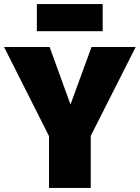

<svg xmlns="http://www.w3.org/2000/svg" viewBox="-35 -928 690 948"><path d="M635 -696 413 -257V0H207V-256L-15 -696H210L313 -412L417 -696ZM472 -774H147V-908H472Z"/></svg>

Font: Fira Sans Black
Style: Regular
Weight: 900
Designer: Carrois Corporate & Edenspiekermann AG
Foundry: Carrois Corporate GbR & Edenspiekermann AG
Version: Version 4.203